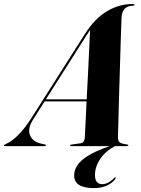

<svg xmlns="http://www.w3.org/2000/svg" viewBox="-82 -729 706 958"><path d="M83.5 -133Q54.5 -87.5 67.5 -54.8Q80.5 -22 124.5 -12L141 -8.5Q147 -7 147 -4Q147 0 140.5 0H-56.5Q-62.5 0 -62.5 -3Q-62.5 -6 -50 -12Q-23.5 -23 8.8 -55.2Q41 -87.5 74 -139L341 -558.5Q390 -636 451 -672.5Q512 -709 579 -709Q589 -709 589 -704.5Q589 -700.5 582.5 -700.5Q527.5 -700.5 524.5 -641Q524 -630.5 522.8 -596Q521.5 -561.5 520 -511.5Q518.5 -461.5 516.8 -404Q515 -346.5 513.2 -288.5Q511.5 -230.5 510.2 -180.2Q509 -130 508 -95.2Q507 -60.5 506.5 -49Q506 -28 513.2 -20.2Q520.5 -12.5 550 -8.5Q558 -7.5 558 -4Q558 0 551 0H491.5Q443 26 417.5 64.8Q392 103.5 392 143.5Q391.5 167.5 401.5 178.8Q411.5 190 427.5 190Q444 190 460 181Q476 172 486.5 159.5Q491 154.5 495 156.5Q497 158.5 492.5 165Q479 184 451.2 196.8Q423.5 209.5 386.5 209.5Q287.5 209.5 288 145.5Q288 120.5 303.8 96Q319.5 71.5 358.2 47.5Q397 23.5 465.5 0H273Q267.5 0 267.5 -3.5Q267.5 -7 273 -7.5L319.5 -14Q330.5 -15.5 335.5 -23Q340.5 -30.5 341 -40.5Q342 -57 344.5 -107.2Q347 -157.5 350 -223H140.5ZM347.5 -549 147 -233.5H350.5Q354 -299.5 357.5 -368.5Q361 -437.5 363.5 -494.2Q366 -551 367.5 -579.5Q360.5 -568.5 347.5 -549Z"/></svg>

Font: Fraunces 144pt S000
Style: Bold Italic
Weight: 700
Italic angle: -16°
Version: Version 1.000; ttfautohint (v1.8.3)